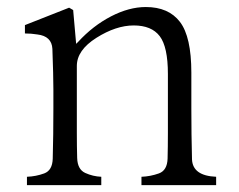

<svg xmlns="http://www.w3.org/2000/svg" viewBox="-20 -540 697 560"><path d="M52.7 -442.4V-466.8L181.6 -517.6L193.4 -510.7L202.1 -412.1L208 -418Q251 -464.8 303.7 -492.2Q356.4 -519.5 405.3 -519.5Q471.7 -519.5 504.9 -476.1Q538.1 -432.6 538.1 -328.1V-223.6Q538.1 -148.4 540 -75.2Q542 -27.3 610.4 -24.4V0H392.6V-24.4Q418.9 -25.4 443.4 -34.2Q467.8 -43 468.8 -77.6Q469.7 -112.3 469.7 -152.3V-324.2Q469.7 -403.3 445.8 -434.6Q421.9 -465.8 370.1 -465.8Q318.4 -465.8 261.2 -429.7Q204.1 -393.6 204.1 -347.7V-152.3Q204.1 -112.3 205.1 -79.1Q206.1 -45.9 228.5 -35.6Q251 -25.4 275.4 -24.4V0H58.6V-24.4Q85 -25.4 108.9 -34.2Q132.8 -43 133.8 -77.1Q135.7 -146.5 135.7 -223.6V-279.3Q135.7 -319.3 132.8 -397.5Q130.9 -434.6 88.9 -439.5Q71.3 -442.4 52.7 -442.4Z"/></svg>

Font: GenEi Koburi Mincho v6
Style: Regular
Weight: 400
Designer: o_tamon (Modified)
Foundry: o_tamon / Adobe Systems Incorporated
Version: Version 6.1